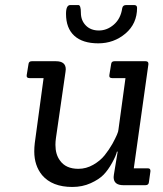

<svg xmlns="http://www.w3.org/2000/svg" viewBox="-20 -735 648 762"><path d="M202 -492Q241 -492 241 -460Q241 -456 240 -450L202 -187Q200 -173 200 -160Q200 -122 218 -98Q241 -65 291 -65Q322 -65 350 -81Q378 -97 395.5 -119Q413 -141 426 -164Q450 -208 450 -220L478 -425H425Q412 -425 414 -437L421 -480Q422 -492 434 -492H558Q570 -492 569 -480L511 -67H567Q578 -67 577 -55L571 -12Q570 0 557 0H470Q431 0 431 -32Q431 -36 432 -42L447 -133H444Q441 -118 425 -89Q409 -60 391 -41.5Q373 -23 340 -8Q307 7 267 7Q187 7 147 -40Q116 -78 116 -134Q116 -150 118 -167L153 -425H97Q84 -425 86 -437L93 -480Q94 -492 106 -492ZM481 -715H512Q524 -715 524 -704Q524 -641 478 -602Q432 -563 370 -563Q308 -563 275 -593Q242 -623 242 -680Q242 -715 259 -715H291Q301 -715 301 -684.5Q301 -654 320.5 -634Q340 -614 372.5 -614Q405 -614 432 -637.5Q459 -661 465 -702Q467 -715 481 -715Z"/></svg>

Font: Sanchez
Style: Italic
Weight: 400
Designer: Daniel Hernández
Foundry: LatinoType
Version: Version 1.001